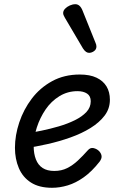

<svg xmlns="http://www.w3.org/2000/svg" viewBox="-20 -873 566 912"><path d="M227 19Q166 19 127 -6Q88 -31 69.5 -74.5Q51 -118 51 -171Q51 -230 71.5 -291.5Q92 -353 131 -404.5Q170 -456 227.5 -487.5Q285 -519 359 -519Q407 -519 438.5 -504Q470 -489 486 -462.5Q502 -436 502 -399Q502 -357 477 -324Q452 -291 410 -265Q368 -239 314.5 -220Q261 -201 205 -188.5Q149 -176 96 -168L103 -238Q137 -244 178 -252.5Q219 -261 260 -273Q301 -285 335.5 -302Q370 -319 390.5 -341Q411 -363 411 -392Q411 -417 393.5 -428.5Q376 -440 348 -440Q301 -440 262 -416Q223 -392 196.5 -353Q170 -314 155 -268Q140 -222 140 -178Q140 -143 150.5 -116Q161 -89 182.5 -75Q204 -61 238 -61Q272 -61 299 -74.5Q326 -88 350 -110.5Q374 -133 397 -159Q409 -173 424.5 -169.5Q440 -166 451 -155Q461 -144 462.5 -132Q464 -120 453 -105Q416 -58 378 -31Q340 -4 302 7.5Q264 19 227 19ZM403 -622Q396 -622 389 -626.5Q382 -631 374 -643L288 -789Q285 -795 282.5 -800Q280 -805 280 -811Q280 -822 289 -831.5Q298 -841 311.5 -847Q325 -853 338 -853Q360 -853 372 -823L434 -669Q436 -665 437 -660.5Q438 -656 438 -652Q438 -638 426.5 -630Q415 -622 403 -622Z"/></svg>

Font: Playwrite AU SA
Style: Regular
Weight: 400
Designer: Veronika Burian, José Scaglione
Foundry: TypeTogether
Version: Version 1.002